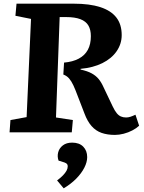

<svg xmlns="http://www.w3.org/2000/svg" viewBox="-20 -721 782 1046"><path d="M329 -380Q376 -384 409 -401.5Q442 -419 458.5 -449.5Q475 -480 475 -524Q475 -559 461.5 -582Q448 -605 418 -616.5Q388 -628 340 -628H305L285 -81L377 -67L371 0H32L37 -67L125 -83L149 -618L64 -635L70 -701H381Q469 -701 527 -682Q585 -663 614 -625.5Q643 -588 643 -530Q643 -482 615.5 -442Q588 -402 537.5 -377Q487 -352 419 -346V-342Q456 -334 479 -321.5Q502 -309 517 -291Q532 -273 544 -246L594 -141Q605 -118 615.5 -105Q626 -92 638.5 -86.5Q651 -81 667 -81Q679 -81 691 -85Q703 -89 718 -96L738 -36Q723 -22 701 -10.5Q679 1 654 7.5Q629 14 606 14Q565 14 533.5 3Q502 -8 479 -34Q456 -60 440 -103L403 -199Q390 -234 379.5 -256.5Q369 -279 356.5 -293.5Q344 -308 325 -315ZM327 305 291 262Q310 248 323 234.5Q336 221 342.5 209Q349 197 349 185Q349 178 345.5 173Q342 168 331 164L299 154Q291 131 297 108.5Q303 86 322.5 71Q342 56 373 56Q412 56 433.5 78Q455 100 455 135Q455 162 439.5 192.5Q424 223 395.5 252Q367 281 327 305Z"/></svg>

Font: Literata
Style: Bold Italic
Weight: 700
Italic angle: -2°
Designer: Latin by Veronika Burian and Jose Scaglione. Greek by Irene Vlachou. Cyrillic by Vera Evstafieva
Foundry: TypeTogether
Version: Version 3.103;gftools[0.9.29]